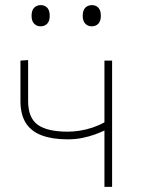

<svg xmlns="http://www.w3.org/2000/svg" viewBox="-20 -731 554 751"><path d="M388.5 0Q388.5 -53.5 388.5 -112.5Q388.5 -171.5 388.5 -220.5Q373 -213 351 -205Q329 -197 302.2 -191.5Q275.5 -186 244 -186Q184.5 -186 143.2 -201.5Q102 -217 81 -250Q60 -283 60 -336Q60 -362 60 -388Q60 -414 60 -440.5Q60 -467 60 -494L90 -496Q90 -455 90 -415Q90 -375 90 -336Q90 -270 127.5 -243Q165 -216 245 -216Q268 -216 293 -220Q318 -224 342.5 -232.2Q367 -240.5 388.5 -252.5V-271Q388.5 -311.5 388.5 -348.2Q388.5 -385 388.5 -420.8Q388.5 -456.5 388.5 -494H418.5Q418.5 -456.5 418.5 -420.8Q418.5 -385 418.5 -348.2Q418.5 -311.5 418.5 -271V-221Q418.5 -160.5 418.5 -108.5Q418.5 -56.5 418.5 0ZM338.5 -628Q323.5 -628 313.5 -638.5Q303.5 -649 303.5 -669Q303.5 -691 313.8 -701Q324 -711 339.5 -711Q355.5 -711 365 -700.5Q374.5 -690 374.5 -669Q374.5 -649 364.8 -638.5Q355 -628 338.5 -628ZM138.5 -628Q123.5 -628 113.5 -638.5Q103.5 -649 103.5 -669Q103.5 -691 113.8 -701Q124 -711 139.5 -711Q155.5 -711 165 -700.5Q174.5 -690 174.5 -669Q174.5 -649 164.8 -638.5Q155 -628 138.5 -628Z"/></svg>

Font: Commissioner Thin
Style: Regular
Weight: 100
Designer: Kostas Bartsokas
Foundry: Kostas Bartsokas
Version: Version 1.001;gftools[0.9.23]